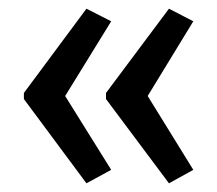

<svg xmlns="http://www.w3.org/2000/svg" viewBox="-20 -485 500 442"><path d="M35 -271 179 -465 236 -436 130 -264 236 -94 179 -63 35 -257ZM224 -271 369 -465 425 -436 320 -264 425 -94 369 -63 224 -257Z"/></svg>

Font: Noto Sans Hebrew ExtraCondensed
Style: Regular
Weight: 400
Width: 2
Designer: Monotype Design Team
Foundry: Monotype Imaging Inc.
Version: Version 2.004; ttfautohint (v1.8.4.7-5d5b)